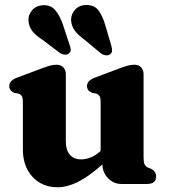

<svg xmlns="http://www.w3.org/2000/svg" viewBox="-20 -756 693 789"><path d="M74 -142V-337Q74 -354.5 69.2 -361.5Q64.5 -368.5 55.5 -371.5L38.5 -374.5Q18 -383 18 -402.5Q18 -424.5 49 -436.5L147.5 -473.5Q170.5 -482 184.5 -486Q198.5 -490 212 -490Q230.5 -490 240.5 -479Q250.5 -468 250.5 -451V-176.5Q250.5 -139 267.2 -120Q284 -101 313.5 -101Q332.5 -101 353 -109.2Q373.5 -117.5 393.5 -135.5V-337Q393.5 -354.5 388.8 -361.5Q384 -368.5 375 -371.5L358.5 -374.5Q337.5 -383 337.5 -402.5Q337.5 -424.5 368.5 -436.5L467 -473.5Q489.5 -482 503.8 -486Q518 -490 532.5 -490Q550.5 -490 560.2 -479Q570 -468 570 -451V-109.5Q570 -89 574.2 -80.5Q578.5 -72 586.5 -68L599.5 -63Q621.5 -52 621.5 -31Q621.5 0 584.5 0H479Q447.5 0 424.8 -22.8Q402 -45.5 400.5 -80Q343.5 -29.5 299.5 -8Q255.5 13.5 217 13.5Q153 13.5 113.5 -29.5Q74 -72.5 74 -142ZM412.5 -653 437.5 -568Q440.5 -556.5 440.5 -547.8Q440.5 -539 432.5 -533Q425 -527.5 414.5 -528.8Q404 -530 395 -536.5L327 -593Q299.5 -613 286.2 -631.8Q273 -650.5 272 -675Q272 -698.5 289.2 -717Q306.5 -735.5 335 -735.5Q367.5 -736 384.8 -713Q402 -690 412.5 -653ZM238 -656.5 266 -571.5Q270 -561 270.8 -552.2Q271.5 -543.5 263.5 -537Q257 -530.5 246.2 -531.5Q235.5 -532.5 226.5 -538L156 -591.5Q127 -610 113 -628Q99 -646 97 -670.5Q95 -693.5 111.2 -713Q127.5 -732.5 156 -734.5Q188 -736.5 206.8 -714.5Q225.5 -692.5 238 -656.5Z"/></svg>

Font: Fraunces 9pt Soft
Style: Bold
Weight: 700
Version: Version 1.000;[b76b70a41]